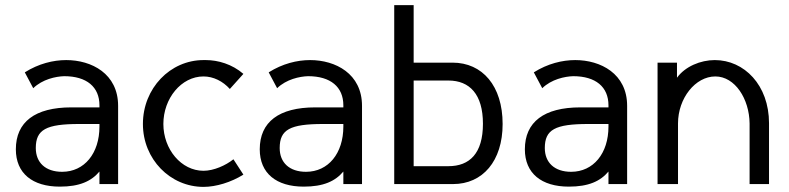

<svg xmlns="http://www.w3.org/2000/svg" viewBox="-20 -720 3087 751"><path d="M442 -306C442 -432 338 -485 239 -485C188 -485 131 -471 77 -437L110 -375C146 -410 198 -421 231 -422C319 -422 369 -380 369 -308V-300H259C117 -300 42 -243 42 -136C42 -42 107 10 214 10C291 10 337 -11 369 -49V0H442ZM369 -235V-225C369 -120 310 -48 223 -48C158 -48 120 -84 120 -141C120 -213 160 -235 290 -235Z M776 -485C646 -485 539 -375 539 -235C539 -97 646 11 776 11C825 11 884 -7 932 -37L893 -97C863 -73 816 -52 776 -52C689 -52 619 -136 619 -235C619 -335 689 -421 776 -421C815 -421 852 -402 879 -372L932 -431C888 -469 833 -485 785 -485Z M1396 -306C1396 -432 1292 -485 1193 -485C1142 -485 1085 -471 1031 -437L1064 -375C1100 -410 1152 -421 1185 -422C1273 -422 1323 -380 1323 -308V-300H1213C1071 -300 996 -243 996 -136C996 -42 1061 10 1168 10C1245 10 1291 -11 1323 -49V0H1396ZM1323 -235V-225C1323 -120 1264 -48 1177 -48C1112 -48 1074 -84 1074 -141C1074 -213 1114 -235 1244 -235Z M1752 0C1868 0 1946 -90 1946 -235C1946 -384 1867 -475 1750 -475H1598V-700H1522V0ZM1598 -405H1734C1817 -405 1869 -351 1869 -236C1869 -120 1817 -70 1734 -70H1598Z M2433 -306C2433 -432 2329 -485 2230 -485C2179 -485 2122 -471 2068 -437L2101 -375C2137 -410 2189 -421 2222 -422C2310 -422 2360 -380 2360 -308V-300H2250C2108 -300 2033 -243 2033 -136C2033 -42 2098 10 2205 10C2282 10 2328 -11 2360 -49V0H2433ZM2360 -235V-225C2360 -120 2301 -48 2214 -48C2149 -48 2111 -84 2111 -141C2111 -213 2151 -235 2281 -235Z M2912 0H2988V-238C2988 -387 2891 -485 2776 -485C2720 -485 2660 -460 2628 -416V-475H2552V0H2632V-237C2632 -336 2700 -421 2778 -421C2855 -421 2911 -333 2912 -237Z"/></svg>

Font: Mint Spirit
Style: Regular
Weight: 400
Designer: HARENDAL Hirwen
Foundry: Arkandis Digital Foundry.
Version: Version 1.004;FFEdit